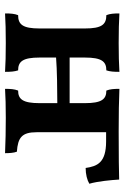

<svg xmlns="http://www.w3.org/2000/svg" viewBox="117 -618 504 779"><g transform="rotate(90 369.5 -229.0)"><path d="M709 -460C676 -459 619 -458 515 -458C449 -458 382 -459 341 -461C341 -439 342 -423 348 -408C383 -408 399 -389 399 -321V-259H214V-321C214 -389 230 -408 266 -408C271 -423 272 -439 272 -461C244 -459 199 -458 155 -458C110 -458 64 -459 35 -461C35 -439 36 -423 42 -408C80 -408 96 -389 96 -321V-137C96 -69 80 -50 42 -50C36 -35 35 -19 35 3C64 1 110 0 155 0C199 0 244 1 272 3C272 -19 271 -35 266 -50C230 -50 214 -69 214 -137V-204C264 -208 347 -209 399 -209V-137C399 -69 383 -50 348 -50C342 -35 341 -19 341 3C370 1 414 0 458 0C504 0 560 1 602 3C602 -13 601 -32 596 -45C538 -49 517 -66 517 -125V-407H554C640 -407 655 -372 662 -324C688 -324 711 -330 726 -339C716 -373 711 -427 709 -460Z"/></g></svg>

Font: Vollkorn Semibold
Style: Regular
Weight: 600
Designer: Friedrich Althausen
Foundry: Friedrich Althausen
Version: Version 4.015;PS 004.015;hotconv 1.0.88;makeotf.lib2.5.64775